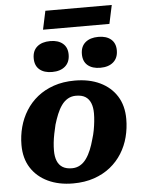

<svg xmlns="http://www.w3.org/2000/svg" viewBox="-62 -998 783 1060"><g transform="rotate(-5 329.0 -467.5)"><path d="M426 -219Q434 -244 438.5 -268.5Q443 -293 445.5 -317Q448 -341 448 -362Q448 -395 438.5 -418.5Q429 -442 409.5 -454.5Q390 -467 357 -467Q332 -467 312 -455.5Q292 -444 277 -423Q262 -402 251 -375Q240 -348 231 -318Q225 -293 220 -268.5Q215 -244 212.5 -220.5Q210 -197 210 -175Q210 -142 219.5 -118.5Q229 -95 249 -82.5Q269 -70 301 -70Q326 -70 346 -81.5Q366 -93 381 -114Q396 -135 407 -162Q418 -189 426 -219ZM34 -222Q34 -273 47 -321.5Q60 -370 86 -411.5Q112 -453 150.5 -484Q189 -515 241 -533Q293 -551 358 -551Q438 -551 497.5 -522.5Q557 -494 590 -441.5Q623 -389 623 -315Q623 -264 610.5 -215.5Q598 -167 572 -125.5Q546 -84 507.5 -53Q469 -22 417 -4Q365 14 300 14Q221 14 161 -14.5Q101 -43 67.5 -95.5Q34 -148 34 -222ZM238 -609Q284 -609 310.5 -632Q337 -655 337 -697Q337 -737 311.5 -758.5Q286 -780 242 -780Q196 -780 169.5 -757.5Q143 -735 143 -693Q143 -652 168.5 -630.5Q194 -609 238 -609ZM505 -609Q551 -609 577.5 -632Q604 -655 604 -697Q604 -737 578.5 -758.5Q553 -780 509 -780Q463 -780 436.5 -757.5Q410 -735 410 -693Q410 -652 435.5 -630.5Q461 -609 505 -609ZM230 -949H598L576 -846H208Z"/></g></svg>

Font: Roboto Serif 20pt
Style: Bold Italic
Weight: 700
Italic angle: -10°
Version: Version 1.007